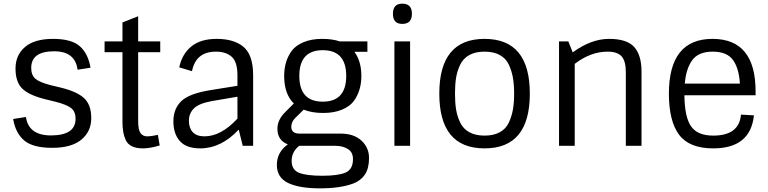

<svg xmlns="http://www.w3.org/2000/svg" viewBox="-20 -799 4209 1052"><path d="M52 -147 122 -158Q137 -57 259 -57Q394 -57 394 -148Q394 -188 369.5 -207Q345 -226 282 -242L225 -256Q138 -278 101.5 -314Q65 -350 65 -423.5Q65 -497 117 -541.5Q169 -586 270.5 -586Q372 -586 417.5 -545.5Q463 -505 476 -428L405 -417Q392 -518 277 -518Q151 -518 151 -427Q151 -387 174 -367.5Q197 -348 255 -333L313 -319Q403 -297 441.5 -260.5Q480 -224 480 -151.5Q480 -79 426 -34Q372 11 266 11Q160 11 112.5 -29.5Q65 -70 52 -147Z M553 -513V-572H651V-676L737 -710V-572H858V-513H737V-134Q737 -89 749.5 -70.5Q762 -52 786 -52Q810 -52 845 -60L855 -2Q801 14 763.5 14Q726 14 702 2Q678 -10 668 -34Q651 -70 651 -131V-513Z M1307 -548Q1367 -505 1367 -386V0H1310L1288 -89Q1192 14 1077 14Q1001 14 965.5 -26Q930 -66 930 -134Q930 -202 972.5 -244Q1015 -286 1132 -305L1281 -329V-386Q1281 -460 1249.5 -488Q1218 -516 1163 -516Q1053 -516 1032 -409L962 -430Q978 -504 1029 -545Q1080 -586 1167.5 -586Q1255 -586 1307 -548ZM1101 -52Q1191 -52 1281 -149V-269L1140 -245Q1069 -232 1042 -204.5Q1015 -177 1015 -137.5Q1015 -98 1036 -75Q1057 -52 1101 -52Z M1644 -198 1599 -154Q1576 -132 1576 -104Q1576 -67 1622 -67H1846Q1919 -67 1960.5 -28.5Q2002 10 2002 66.5Q2002 123 1980 156.5Q1958 190 1917 206Q1846 233 1733 233Q1620 233 1558.5 203.5Q1497 174 1497 104.5Q1497 35 1557 -8Q1500 -30 1500 -94Q1500 -142 1542 -184L1590 -232Q1537 -284 1537 -383Q1537 -463 1578 -520Q1600 -550 1643.5 -568Q1687 -586 1744.5 -586Q1802 -586 1842 -572H1993V-515H1922Q1960 -463 1960 -383Q1960 -303 1919 -246Q1897 -216 1853.5 -198Q1810 -180 1750 -180Q1690 -180 1644 -198ZM1748.5 -524Q1620 -524 1620 -383Q1620 -242 1748.5 -242Q1877 -242 1877 -383Q1877 -524 1748.5 -524ZM1914 73Q1914 34 1885.5 17Q1857 0 1819 0H1619Q1578 33 1578 82.5Q1578 132 1619 148Q1660 164 1746.5 164Q1833 164 1873.5 146.5Q1914 129 1914 73Z M2141 -572H2227V0H2141ZM2184 -668Q2133 -668 2133 -723.5Q2133 -779 2184 -779Q2237 -779 2237 -723.5Q2237 -668 2184 -668Z M2551.5 -74.5Q2585 -56 2635 -56Q2685 -56 2718.5 -74.5Q2752 -93 2768 -127.5Q2784 -162 2790.5 -199.5Q2797 -237 2797 -286Q2797 -335 2790.5 -372.5Q2784 -410 2768 -444.5Q2752 -479 2718.5 -497.5Q2685 -516 2635 -516Q2585 -516 2551.5 -497.5Q2518 -479 2501.5 -444.5Q2485 -410 2479 -373Q2473 -336 2473 -286Q2473 -236 2479 -199Q2485 -162 2501.5 -127.5Q2518 -93 2551.5 -74.5ZM2883 -286Q2883 14 2635 14Q2387 14 2387 -286Q2387 -586 2635 -586Q2883 -586 2883 -286Z M3118 -512Q3219 -586 3317 -586Q3415 -586 3455 -541.5Q3495 -497 3495 -406V0H3409V-404Q3409 -464 3386 -490Q3363 -516 3309 -516Q3216 -516 3129 -449V0H3043V-572H3094Z M3888 14Q3757 14 3701 -60.5Q3645 -135 3645 -286Q3645 -586 3884 -586Q4120 -586 4120 -298V-277H3730Q3731 -159 3766 -107.5Q3801 -56 3888 -56Q4030 -56 4040 -171L4111 -167Q4092 14 3888 14ZM3732 -341H4034Q4029 -425 3996 -470.5Q3963 -516 3885 -516Q3807 -516 3773 -469.5Q3739 -423 3732 -341Z"/></svg>

Font: Sintony
Style: Regular
Weight: 400
Version: Version 001.001